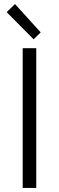

<svg xmlns="http://www.w3.org/2000/svg" viewBox="-20 -928 292 948"><path d="M92 0V-690H159V0ZM13 -868 54 -908 181 -768 146 -734Z"/></svg>

Font: Oxanium ExtraLight Light
Style: Regular
Weight: 300
Version: Version 2.000